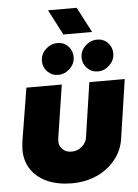

<svg xmlns="http://www.w3.org/2000/svg" viewBox="-61 -967 740 1027"><g transform="rotate(-5 309.0 -453.5)"><path d="M613 -518 566 -202Q557 -140 518 -91Q479 -42 418.5 -14.5Q358 13 283 13Q209 13 153 -11.5Q97 -36 66 -81.5Q35 -127 35 -188Q35 -199 36.5 -212.5Q38 -226 39 -236L85 -518H275L232 -239Q231 -235 230.5 -228Q230 -221 230 -218Q230 -191 248.5 -173.5Q267 -156 296 -156Q319 -156 336.5 -166Q354 -176 365.5 -191.5Q377 -207 379 -223L423 -518ZM474 -571Q440 -571 416.5 -595Q393 -619 393 -652Q393 -689 420.5 -715Q448 -741 484 -741Q519 -741 541.5 -717Q564 -693 564 -660Q564 -624 536.5 -597.5Q509 -571 474 -571ZM261 -571Q227 -571 203.5 -595Q180 -619 180 -652Q180 -689 207.5 -715Q235 -741 271 -741Q306 -741 328.5 -717Q351 -693 351 -660Q351 -624 323.5 -597.5Q296 -571 261 -571ZM307 -784 236 -920H390L461 -784Z"/></g></svg>

Font: MuseoModerno Black
Style: Italic
Weight: 900
Italic angle: -9°
Designer: Pablo Cosgaya, Héctor Gatti, Marcela Romero, and the Authors of The MuseoModerno Project.
Foundry: Omnibus-Type Team
Version: Version 1.003